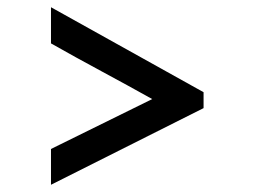

<svg xmlns="http://www.w3.org/2000/svg" viewBox="-20 -561 724 531"><path d="M543 -262 121 -50V-149L401 -287Q333 -325 260.5 -364Q188 -403 121 -441V-541L543 -306Z"/></svg>

Font: Ekushey Amar Bangla
Style: Bold
Weight: 700
Designer: Al Mamun Sumon
Foundry: Al Mamun Sumon
Version: Version 1.0